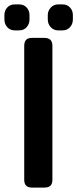

<svg xmlns="http://www.w3.org/2000/svg" viewBox="-40 -852 351 872"><path d="M-20 -764V-783Q-20 -804 -7 -818Q6 -832 27 -832H47Q68 -832 81 -818Q94 -804 94 -783V-764Q94 -743 81 -728.5Q68 -714 47 -714H27Q6 -714 -7 -728.5Q-20 -743 -20 -764ZM177 -764V-783Q177 -803 190.5 -817.5Q204 -832 224 -832H244Q265 -832 278 -818Q291 -804 291 -783V-764Q291 -743 278 -728.5Q265 -714 244 -714H224Q204 -714 190.5 -728.5Q177 -743 177 -764ZM70 -36V-643Q70 -662 78.5 -671Q87 -680 107 -680H160Q180 -680 189 -671Q198 -662 198 -643V-36Q198 -18 189.5 -9Q181 0 160 0H107Q87 0 78.5 -9Q70 -18 70 -36Z"/></svg>

Font: Mitr
Style: Regular
Weight: 400
Designer: Thanarat Vachiruckul
Foundry: Cadson Demak
Version: Version 1.002